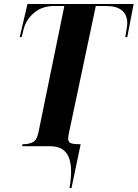

<svg xmlns="http://www.w3.org/2000/svg" viewBox="-20 -734 691 964"><path d="M329 210Q333 187 335 166.5Q337 146 337 127Q337 92 328 63Q319 34 295.5 17Q272 0 229 0H91L93 -10H98Q124 -10 144.5 -20Q165 -30 173 -69L303 -704H254Q192 -704 152 -670.5Q112 -637 99 -589L89 -548H79L118 -714H651L619 -548H609Q612 -567 615.5 -587.5Q619 -608 619 -617Q619 -659 592.5 -681.5Q566 -704 511 -704H461L329 -80Q326 -65 324 -55Q322 -45 322 -40Q322 -20 336 -15Q350 -10 376 -10H385L339 210Z"/></svg>

Font: Noto Serif Display ExtraCondensed ExtraBold
Style: Italic
Weight: 800
Width: 2
Italic angle: -12°
Designer: Monotype Design Team
Foundry: Monotype Imaging Inc.
Version: Version 2.009